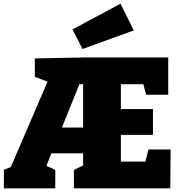

<svg xmlns="http://www.w3.org/2000/svg" viewBox="-20 -1022 979 1042"><path d="M769 -145 786 -211H906L904 0H381V-100L431 -124V-190H259L232 -122L280 -100V0H1V-100L39 -116L238 -579L169 -605V-705L432 -710H893V-508H773L758 -565H636V-430H810V-290H636V-145ZM411 -565 316 -330H431V-565ZM706 -857 428 -756 373 -862 634 -1002Z"/></svg>

Font: Bitter Pro Black
Style: Regular
Weight: 900
Designer: Sol Matas, and Bitter project Authors
Foundry: Sol Matas
Version: Version 1.010